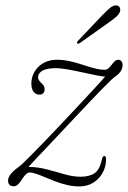

<svg xmlns="http://www.w3.org/2000/svg" viewBox="-20 -676 470 704"><path d="M72.5 -51Q87.5 -67.5 107.5 -89Q127.5 -110.5 157.8 -142.2Q188 -174 233 -222Q277.5 -270 308.5 -302.2Q339.5 -334.5 358.5 -354Q377.5 -373.5 387.8 -383Q398 -392.5 402 -395Q415 -403.5 422.2 -414.2Q429.5 -425 429.5 -437.5Q429.5 -446 425 -451.5Q420.5 -457 413.5 -457Q407.5 -457 402.8 -453.2Q398 -449.5 393.8 -444Q389.5 -438.5 385 -433Q380.5 -427.5 375.5 -423.8Q370.5 -420 363.5 -420Q349.5 -420 333.5 -423.8Q317.5 -427.5 300.5 -433Q283.5 -438.5 265.2 -444Q247 -449.5 228 -453.2Q209 -457 189.5 -457Q160.5 -457 139.2 -444.8Q118 -432.5 106.5 -412.8Q95 -393 95 -369.5Q95 -350 103.2 -339.5Q111.5 -329 124.5 -329Q133.5 -329 138.5 -334.2Q143.5 -339.5 143.5 -348.5Q143.5 -354 141.5 -359.2Q139.5 -364.5 133.5 -369.5Q126 -376.5 122.8 -381.8Q119.5 -387 119.5 -392Q119.5 -408 136 -417Q152.5 -426 183.5 -426Q203 -426 229.5 -421.2Q256 -416.5 284.2 -410.2Q312.5 -404 336.8 -399.2Q361 -394.5 376 -394.5V-408.5Q369.5 -399 349.5 -377Q329.5 -355 296.5 -319.5Q263.5 -284 216 -233.5Q175 -190 145.8 -159.8Q116.5 -129.5 97.2 -110Q78 -90.5 67 -80Q56 -69.5 50.5 -65.5Q36.5 -55.5 27.2 -46.5Q18 -37.5 13.8 -29.5Q9.5 -21.5 9.5 -14Q9.5 -3.5 15 1.8Q20.5 7 30.5 7Q37.5 7 43.8 2Q50 -3 55.2 -10.8Q60.5 -18.5 65.8 -26Q71 -33.5 76.8 -38.5Q82.5 -43.5 89 -43.5Q99.5 -43.5 114.2 -38.2Q129 -33 146.5 -25.5Q164 -18 184 -10.5Q204 -3 225.8 2.2Q247.5 7.5 270 7.5Q300.5 7.5 322.5 -6.5Q344.5 -20.5 356.5 -42.8Q368.5 -65 369 -90.5Q369 -97.5 367.5 -100.8Q366 -104 362.5 -104Q360 -104 357.8 -101.5Q355.5 -99 354 -92.5Q346 -54.5 327.2 -41.2Q308.5 -28 275 -28Q247.5 -28 216 -37.2Q184.5 -46.5 150.8 -55.2Q117 -64 82.5 -64ZM355 -620Q372 -637.5 383.8 -647.2Q395.5 -657 407 -656Q416 -655 419.2 -648Q422.5 -641 419.5 -632.5Q416 -623 405.5 -614Q395 -605 381 -595L272.5 -518Q270.5 -516.5 267.8 -515.8Q265 -515 263.5 -517Q261 -519 262.8 -522Q264.5 -525 267 -527.5Z"/></svg>

Font: Fraunces Thin
Style: Italic
Weight: 250
Italic angle: -16°
Version: Version 1.000;[b76b70a41]